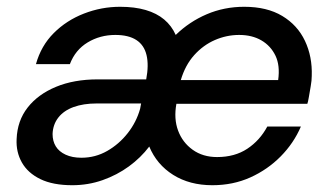

<svg xmlns="http://www.w3.org/2000/svg" viewBox="-20 -534 975 566"><path d="M193 12Q136 12 99 -6Q62 -24 44.5 -55Q27 -86 29 -124Q31 -178 61.5 -217Q92 -256 145 -278Q198 -300 268 -300H411Q419 -342 412 -371.5Q405 -401 382 -416Q359 -431 320 -431Q275 -431 238.5 -409Q202 -387 186 -345H86Q101 -399 138.5 -436.5Q176 -474 227.5 -494Q279 -514 334 -514Q377 -514 409.5 -504.5Q442 -495 464 -476.5Q486 -458 498 -431Q538 -470 589.5 -492Q641 -514 700 -514Q767 -514 812 -487Q857 -460 879 -413.5Q901 -367 899 -310Q899 -297 896 -280Q893 -263 890.5 -248Q888 -233 886 -228H500Q492 -184 505 -149Q518 -114 548 -92.5Q578 -71 620 -71Q672 -71 709 -95.5Q746 -120 768 -161H867Q846 -112 807.5 -73Q769 -34 718 -11Q667 12 606 12Q539 12 490.5 -18.5Q442 -49 420 -102Q395 -69 360 -43.5Q325 -18 282.5 -3Q240 12 193 12ZM220 -69Q261 -69 296 -89Q331 -109 356.5 -141.5Q382 -174 393 -213L396 -229H265Q226 -229 197 -218.5Q168 -208 152 -187.5Q136 -167 135 -139Q135 -118 144.5 -102.5Q154 -87 173.5 -78Q193 -69 220 -69ZM513 -298H800Q806 -341 792 -370Q778 -399 750.5 -415Q723 -431 685 -431Q648 -431 613.5 -416Q579 -401 552.5 -371.5Q526 -342 513 -298Z"/></svg>

Font: DM Sans 16pt Medium
Style: Italic
Weight: 500
Italic angle: -10°
Version: Version 4.004;gftools[0.9.30]